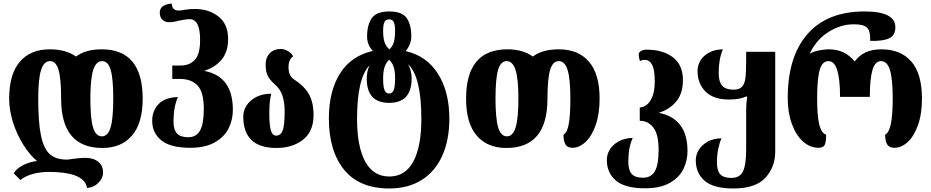

<svg xmlns="http://www.w3.org/2000/svg" viewBox="-20 -830 5286 1090"><path d="M403 165Q349 146 258 146Q209 146 166.5 157.5Q124 169 96 192L58 154Q72 129 107.5 109.5Q143 90 190 84Q148 49 111.5 -9.5Q75 -68 53.5 -136.5Q32 -205 32 -270Q32 -409 92.5 -479.5Q153 -550 262 -550Q355 -550 411 -509Q467 -550 557 -550Q790 -550 790 -270Q790 -131 729.5 -60.5Q669 10 561 10Q327 10 327 -270Q327 -382 312.5 -432.5Q298 -483 264 -483Q229 -483 213 -432Q197 -381 197 -270Q197 -133 213 -58.5Q229 16 263.5 46Q298 76 359 76Q368 76 386 73Q435 66 463 66Q510 66 537.5 88Q565 110 565 150Q565 182 538 208.5Q511 235 474 237Q467 188 403 165ZM623 -270Q623 -382 608.5 -432.5Q594 -483 560 -483Q525 -483 509 -432Q493 -381 493 -270Q493 -159 508 -107.5Q523 -56 558 -56Q593 -56 608 -107Q623 -158 623 -270Z M844 -144Q844 -201 880 -239Q916 -277 990 -279Q965 -222 965 -141Q965 -94 984.5 -72.5Q1004 -51 1049 -51Q1095 -51 1116 -89.5Q1137 -128 1137 -212Q1137 -306 1102 -344Q1067 -382 999 -382H958V-458H1006Q1055 -458 1085.5 -489.5Q1116 -521 1116 -603Q1116 -721 1057 -721Q1034 -721 997 -713Q965 -704 941 -704Q916 -704 901.5 -718.5Q887 -733 887 -758Q887 -804 955 -810Q956 -789 966 -779.5Q976 -770 996 -770Q1003 -770 1018 -773Q1023 -774 1043.5 -776.5Q1064 -779 1087 -779Q1166 -779 1220.5 -736Q1275 -693 1275 -609Q1275 -536 1238.5 -492Q1202 -448 1142 -429V-427Q1302 -396 1302 -206Q1302 -151 1278.5 -102.5Q1255 -54 1200.5 -22.5Q1146 9 1060 9Q947 9 895.5 -33.5Q844 -76 844 -144Z M1361 -169Q1361 -202 1380 -231.5Q1399 -261 1435 -279.5Q1471 -298 1520 -298Q1513 -270 1511 -244.5Q1509 -219 1509 -181Q1509 -121 1517.5 -90.5Q1526 -60 1548 -60Q1574 -60 1585 -90Q1596 -120 1596 -196Q1596 -250 1583 -288Q1570 -326 1540 -351Q1512 -376 1500 -399.5Q1488 -423 1488 -465Q1488 -503 1511.5 -527.5Q1535 -552 1574 -552Q1594 -552 1616 -539Q1638 -526 1644 -510Q1633 -503 1625.5 -487.5Q1618 -472 1618 -449Q1618 -423 1626 -406Q1634 -389 1651 -378Q1708 -341 1734 -295Q1760 -249 1760 -176Q1760 -84 1700.5 -37Q1641 10 1549 10Q1361 10 1361 -169Z M1847 -157Q1847 -312 1910 -412.5Q1973 -513 2097 -541Q2064 -574 2064 -623Q2064 -688 2090.5 -726.5Q2117 -765 2190 -765Q2263 -765 2289 -727Q2315 -689 2315 -624Q2315 -578 2283 -540Q2402 -513 2466.5 -411Q2531 -309 2531 -156Q2531 -37 2491.5 52.5Q2452 142 2375 191Q2298 240 2190 240Q2020 240 1933.5 133.5Q1847 27 1847 -157ZM2223 -655Q2223 -689 2215.5 -704.5Q2208 -720 2190 -720Q2170 -720 2162.5 -705Q2155 -690 2155 -655Q2155 -617 2162.5 -592.5Q2170 -568 2190 -550Q2209 -566 2216 -591.5Q2223 -617 2223 -655ZM2223 -384Q2223 -426 2214.5 -451Q2206 -476 2189 -491Q2172 -475 2163.5 -450Q2155 -425 2155 -384Q2155 -340 2162.5 -319.5Q2170 -299 2189 -299Q2208 -299 2215.5 -319.5Q2223 -340 2223 -384ZM2372 -155Q2372 -395 2297 -465Q2317 -428 2317 -385Q2317 -246 2189 -246Q2062 -246 2062 -384Q2062 -425 2078 -459Q2007 -386 2007 -155Q2007 1 2053 86.5Q2099 172 2190 172Q2281 172 2326.5 87Q2372 2 2372 -155Z M2626 -270Q2626 -550 2861 -550Q2948 -550 3005 -509Q3059 -550 3152 -550Q3263 -550 3323.5 -480Q3384 -410 3384 -270Q3384 -183 3361.5 -119.5Q3339 -56 3303.5 -23.5Q3268 9 3230 9Q3202 9 3190.5 -9.5Q3179 -28 3179 -65Q3200 -77 3209 -126.5Q3218 -176 3218 -270Q3218 -381 3202.5 -432Q3187 -483 3152 -483Q3118 -483 3103 -432.5Q3088 -382 3088 -270Q3088 10 2855 10Q2746 10 2686 -60.5Q2626 -131 2626 -270ZM2923 -270Q2923 -381 2907 -432Q2891 -483 2856 -483Q2822 -483 2807.5 -432.5Q2793 -382 2793 -270Q2793 -159 2808 -107.5Q2823 -56 2858 -56Q2892 -56 2907.5 -107.5Q2923 -159 2923 -270Z M3425 78Q3425 47 3442 19Q3459 -9 3492.5 -27.5Q3526 -46 3572 -47Q3547 8 3547 87Q3547 135 3566 157Q3585 179 3630 179Q3677 179 3698 141.5Q3719 104 3719 22Q3719 -68 3689 -106Q3659 -144 3614 -144H3612V-220H3613Q3630 -220 3649.5 -233.5Q3669 -247 3683 -280Q3697 -313 3697 -369Q3697 -433 3682.5 -461.5Q3668 -490 3641 -490Q3623 -490 3613 -483Q3606 -505 3606 -520Q3606 -533 3619 -540.5Q3632 -548 3651 -548Q3743 -548 3800 -505Q3857 -462 3857 -375Q3857 -300 3819.5 -254.5Q3782 -209 3721 -190V-189Q3798 -175 3840.5 -121.5Q3883 -68 3883 29Q3883 82 3859.5 130Q3836 178 3782 208.5Q3728 239 3642 239Q3528 239 3476.5 195Q3425 151 3425 78Z M3930 80Q3930 49 3947 21Q3964 -7 3997 -25.5Q4030 -44 4076 -45Q4065 -21 4057.5 15.5Q4050 52 4050 92Q4050 138 4068.5 159Q4087 180 4132 180Q4180 180 4198 143Q4216 106 4216 18V-202Q4216 -246 4222 -282H4216Q4181 -265 4117 -265Q4031 -265 3985.5 -310Q3940 -355 3940 -428Q3940 -459 3956.5 -486.5Q3973 -514 4005.5 -531.5Q4038 -549 4084 -550Q4060 -495 4060 -415Q4060 -366 4080 -343.5Q4100 -321 4145 -321Q4177 -321 4192 -337Q4207 -353 4211.5 -385.5Q4216 -418 4216 -482V-536H4381V31Q4381 118 4325.5 179Q4270 240 4143 240Q4031 240 3980.5 196.5Q3930 153 3930 80Z M4452 -273Q4452 -509 4564.5 -637Q4677 -765 4888 -765Q5063 -765 5063 -676Q5063 -630 5029 -613Q4995 -596 4920 -598Q4921 -636 4913.5 -655.5Q4906 -675 4886 -683.5Q4866 -692 4826 -692Q4753 -692 4683.5 -648.5Q4614 -605 4576 -524Q4593 -536 4626 -543Q4659 -550 4685 -550Q4777 -550 4832 -481Q4859 -517 4896 -533.5Q4933 -550 4983 -550Q5093 -550 5153.5 -481Q5214 -412 5214 -270Q5214 -182 5191 -118.5Q5168 -55 5132.5 -23Q5097 9 5058 9Q5029 9 5017 -9.5Q5005 -28 5005 -65Q5027 -77 5037.5 -127Q5048 -177 5048 -270Q5048 -381 5032.5 -432Q5017 -483 4982 -483Q4948 -483 4933 -432.5Q4918 -382 4918 -280H4749Q4749 -380 4733 -431.5Q4717 -483 4683 -483Q4648 -483 4633.5 -433Q4619 -383 4619 -270Q4619 -172 4631 -123Q4643 -74 4670 -65Q4670 -24 4662 -7.5Q4654 9 4627 9Q4579 9 4539 -26.5Q4499 -62 4475.5 -126.5Q4452 -191 4452 -273Z"/></svg>

Font: Noto Serif Georgian Black Cond
Style: Regular
Weight: 900
Width: 3
Designer: Monotype Design team
Foundry: Monotype Imaging Inc.
Version: Version 1.000